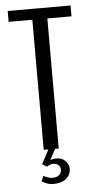

<svg xmlns="http://www.w3.org/2000/svg" viewBox="-53 -624 391 802"><g transform="rotate(-5 142.5 -222.5)"><path d="M110.1 0V-545.5H10.8V-591H274.3V-545.5H173V0ZM138.1 145.5Q122.5 145.5 109.9 140.2Q97.3 134.9 89.6 130.9L99.1 107.4Q104.6 112 116.4 115.8Q128.2 119.6 135.4 119.6Q155.5 119.6 165 110.6Q174.5 101.6 174.5 88.9Q174.5 75.9 165.9 68.7Q157.3 61.5 143.9 61.5Q137.2 61.5 130.5 64.2Q123.8 66.9 118.3 71L97.9 59.7L129.6 0H157.8L130.4 50.9L124.8 49Q131.6 44.6 140.5 42.5Q149.4 40.4 158.4 40.4Q183.5 40.4 197.5 55.5Q211.5 70.6 211.5 87.6Q211.5 112.6 192.3 129.1Q173.1 145.5 138.1 145.5Z"/></g></svg>

Font: Alumni Sans SC Thin
Style: Regular
Weight: 100
Designer: Robert E. Leuschke
Foundry: Robert E. Leuschke
Version: Version 1.018